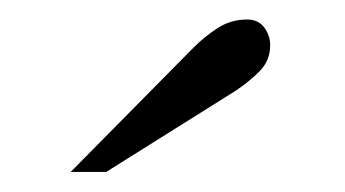

<svg xmlns="http://www.w3.org/2000/svg" viewBox="-20 -635 350 195"><path d="M254.4 -588.9Q254.4 -573.7 243.7 -562.7Q232.9 -551.8 218.8 -542.5L87.9 -460.4H51.8L176.3 -586.4Q187.5 -597.7 200.9 -606.4Q214.4 -615.2 231 -615.2Q242.2 -615.2 248.3 -607.2Q254.4 -599.1 254.4 -588.9Z"/></svg>

Font: Scheherazade New Rohingya
Style: Regular
Weight: 400
Designer: SIL International
Foundry: SIL International
Version: Version 3.000 ; LngRng